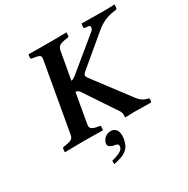

<svg xmlns="http://www.w3.org/2000/svg" viewBox="-191 -818 1184 1209"><g transform="rotate(-30 401.0 -213.0)"><path d="M590 -574Q600 -582 602.5 -596.5Q605 -611 586 -612L565 -614Q558 -615 558 -624L561 -646L563 -648Q563 -648 581 -647.5Q599 -647 625 -647Q651 -647 676 -646.5Q701 -646 714 -646Q734 -646 753.5 -646.5Q773 -647 786.5 -647.5Q800 -648 800 -648L802 -646L800 -624Q800 -619 796.5 -617Q793 -615 790 -614L776 -612Q741 -608 707.5 -593.5Q674 -579 642 -552L434 -378Q417 -364 416 -355Q415 -346 426 -331L617 -78Q632 -58 645.5 -48Q659 -38 671 -34L678 -32Q697 -27 697 -22L694 0L690 2Q690 2 676.5 1.5Q663 1 642.5 1Q622 1 601 0.5Q580 0 565 0L506 2L504 0V-21Q504 -35 490 -56Q476 -77 462 -97L343 -276Q337 -284 330.5 -289Q324 -294 313 -294L275 -77Q271 -54 288.5 -45Q306 -36 324 -34L338 -32Q345 -31 345 -23L342 0L340 2Q340 2 324 1.5Q308 1 285 1Q262 1 239.5 0.5Q217 0 203 0Q188 0 165.5 0.5Q143 1 120.5 1Q98 1 82.5 1.5Q67 2 67 2L65 0L67 -23Q68 -28 71 -29.5Q74 -31 77 -32L91 -34Q119 -38 133.5 -45.5Q148 -53 152 -77L239 -570Q244 -596 232 -602Q220 -608 193 -612L179 -614Q172 -616 172 -622L175 -646L177 -647Q177 -647 192.5 -647Q208 -647 230.5 -646.5Q253 -646 275.5 -646Q298 -646 313 -646Q326 -646 348.5 -646Q371 -646 394.5 -646.5Q418 -647 434 -647Q450 -647 450 -647L452 -646L450 -622Q449 -616 440 -614L426 -612Q396 -608 381 -599Q366 -590 362 -570L326 -368Q332 -368 339.5 -371.5Q347 -375 360 -385ZM381 30Q404 30 417.5 45.5Q431 61 431 91Q431 98 430 106.5Q429 115 427 123Q420 158 401 177.5Q382 197 355 206.5Q328 216 297 222V197Q377 178 383 148Q384 145 384 141Q384 128 375 124Q366 120 354 119Q341 117 328.5 109.5Q316 102 316 87Q316 83 317 81Q321 60 339 45Q357 30 381 30Z"/></g></svg>

Font: Libertinus Serif SemiBold
Style: Italic
Weight: 600
Italic angle: -11.5°
Designer: Philipp H. Poll, Khaled Hosny
Foundry: Caleb Maclennan
Version: Version 7.051;RELEASE